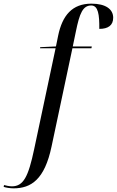

<svg xmlns="http://www.w3.org/2000/svg" viewBox="-160 -790 639 1050"><path d="M-86 240C10 240 84 192 122 11L236 -526H340L342 -536H238L255 -618C275 -717 293 -760 339 -760C377 -760 384 -710 383 -632C432 -632 459 -652 459 -693C459 -739 419 -770 340 -770C235 -770 181 -706 158 -595L146 -536L60 -532L59 -526H144L27 25C-5 177 -32 229 -95 229C-109 229 -127 225 -138 222L-140 232C-128 236 -105 240 -86 240Z"/></svg>

Font: Noto Serif Display SemiCondensed
Style: Italic
Weight: 400
Width: 4
Italic angle: -12°
Designer: Monotype Design Team
Foundry: Monotype Imaging Inc.
Version: Version 2.009